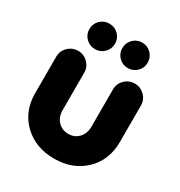

<svg xmlns="http://www.w3.org/2000/svg" viewBox="-173 -839 915 976"><g transform="rotate(30 284.5 -351.5)"><path d="M36.1 -224.1V-439Q36.1 -472.2 60.5 -496.1Q85 -520 119.1 -520Q152.3 -520 176.3 -495.8Q200.2 -471.7 200.2 -439V-220.2Q200.2 -179.7 223.9 -154.3Q247.6 -128.9 285.2 -128.9Q321.8 -128.9 345.5 -154.3Q369.1 -179.7 369.1 -220.2V-439Q369.1 -472.2 393.3 -496.1Q417.5 -520 451.2 -520Q484.9 -520 509 -496.1Q533.2 -472.2 533.2 -439V-224.1Q533.2 -118.2 463.6 -51Q394 16.1 285.2 16.1Q175.8 16.1 106 -51Q36.1 -118.2 36.1 -224.1ZM111.8 -644Q111.8 -675.8 133.5 -697.5Q155.3 -719.2 187 -719.2Q218.8 -719.2 240.5 -697.5Q262.2 -675.8 262.2 -644Q262.2 -613.3 240.2 -591.6Q218.3 -569.8 187 -569.8Q155.8 -569.8 133.8 -591.6Q111.8 -613.3 111.8 -644ZM305.2 -644Q305.2 -675.8 326.9 -697.5Q348.6 -719.2 379.9 -719.2Q410.6 -719.2 432.4 -697.3Q454.1 -675.3 454.1 -644Q454.1 -613.3 432.4 -591.6Q410.6 -569.8 379.9 -569.8Q348.6 -569.8 326.9 -591.6Q305.2 -613.3 305.2 -644Z"/></g></svg>

Font: LT Saeada
Style: Bold
Weight: 700
Designer: Daniel Lyons
Foundry: LyonsType
Version: Version 1.001